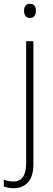

<svg xmlns="http://www.w3.org/2000/svg" viewBox="-54 -811 279 1006"><path d="M72 -754Q72 -770 79 -780.5Q86 -791 103 -791Q121 -791 127.5 -780.5Q134 -770 134 -754Q134 -738 127 -727.5Q120 -717 103 -717Q87 -717 79.5 -727.5Q72 -738 72 -754ZM19 175Q2 175 -11 172.5Q-24 170 -34 166V130Q-22 135 -9.5 137.5Q3 140 16 140Q83 140 83 44V-595H121V47Q121 114 92.5 144.5Q64 175 19 175Z"/></svg>

Font: Noto Sans Malayalam UI SemiCondensed ExtraLight
Style: Regular
Weight: 200
Width: 4
Designer: Jelle Bosma - Monotype Design Team
Foundry: Monotype Imaging Inc.
Version: Version 2.104; ttfautohint (v1.8.4.7-5d5b)